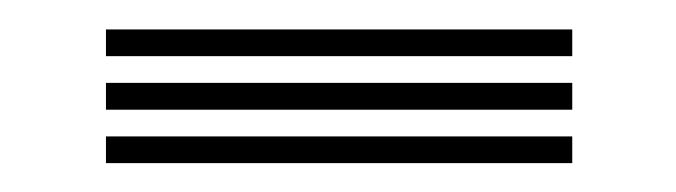

<svg xmlns="http://www.w3.org/2000/svg" viewBox="-20 -758 468 133"><path d="M53.4 -719.1V-737.6H376.4V-719.1ZM53.4 -645V-663.5H376.4V-645ZM53.4 -682V-700.6H376.4V-682Z"/></svg>

Font: Big Shoulders Inline Text Thin
Style: Regular
Weight: 100
Designer: Patric King
Foundry: XO Type Co
Version: Version 2.002